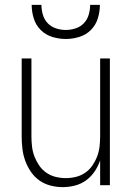

<svg xmlns="http://www.w3.org/2000/svg" viewBox="-20 -760 540 788"><path d="M237 8Q212 8 187 1.5Q162 -5 141.5 -19.5Q121 -34 106.5 -55.5Q92 -77 83.5 -100.5Q75 -124 72 -149.5Q69 -175 69 -200V-520H109V-200Q109 -179 111.5 -158Q114 -137 121.5 -117.5Q129 -98 141 -80.5Q153 -63 170.5 -51Q188 -39 208.5 -34Q229 -29 250 -29Q271 -29 291.5 -34Q312 -39 329.5 -51Q347 -63 359 -80.5Q371 -98 378.5 -117.5Q386 -137 388.5 -158Q391 -179 391 -200V-520H431V0H391V-102Q383 -78 368.5 -56.5Q354 -35 333.5 -20Q313 -5 288 1.5Q263 8 237 8ZM250 -600Q222 -600 194.5 -608.5Q167 -617 147 -637Q127 -657 118.5 -684.5Q110 -712 110 -740H150Q150 -720 156 -699.5Q162 -679 176 -664.5Q190 -650 210 -643.5Q230 -637 250 -637Q270 -637 290 -643.5Q310 -650 324 -664.5Q338 -679 344 -699.5Q350 -720 350 -740H390Q390 -712 381.5 -684.5Q373 -657 353 -637Q333 -617 305.5 -608.5Q278 -600 250 -600Z"/></svg>

Font: Zed Sans Extralight
Style: Regular
Weight: 200
Designer: Belleve Invis
Foundry: Belleve Invis
Version: Version 1.0.0; ttfautohint (v1.8.4)